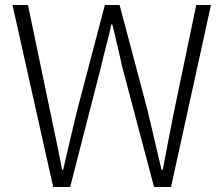

<svg xmlns="http://www.w3.org/2000/svg" viewBox="-20 -749 897 769"><path d="M193 0H261L386 -487C399 -545 414 -595 426 -651H430C443 -595 456 -545 468 -487L597 0H665L825 -729H766L678 -307C662 -228 647 -149 632 -69H627C608 -149 590 -228 571 -307L459 -729H400L289 -307C270 -228 251 -149 233 -69H229C213 -149 197 -228 180 -307L92 -729H30Z"/></svg>

Font: Noto Sans CJK Light
Style: Regular
Weight: 300
Designer: Ryoko NISHIZUKA (kana & ideographs); Paul D. Hunt (Latin, Greek & Cyrillic); Wenlong ZHANG (bopomofo); Sandoll Communica
Foundry: Adobe Systems Incorporated
Version: Version 1.000;PS 1;hotconv 1.0.78;makeotf.lib2.5.61930